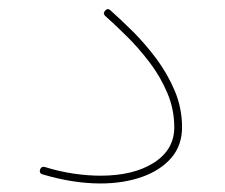

<svg xmlns="http://www.w3.org/2000/svg" viewBox="-20 -406 506 432"><path d="M70.3 -24.9Q73.2 -32.2 80.6 -30.3Q113.8 -20 145.5 -15.4Q177.2 -10.7 206.1 -10.7Q280.8 -10.7 326.4 -40Q372.1 -69.3 372.1 -119.6Q372.1 -160.2 356.4 -197Q340.8 -233.9 316.4 -265.9Q292 -297.9 265.4 -324.2Q238.8 -350.6 216.8 -370.1Q210.9 -375.5 216.3 -381.8Q222.2 -388.7 228.5 -382.8Q251.5 -362.3 279.1 -335Q306.6 -307.6 331.8 -273.9Q356.9 -240.2 373.3 -201.4Q389.6 -162.6 389.6 -119.6Q389.6 -78.6 365.2 -50.5Q340.8 -22.5 299.1 -7.8Q257.3 6.8 206.1 6.8Q144.5 6.8 75.7 -13.7Q67.4 -16.1 70.3 -24.9Z"/></svg>

Font: Mikhak-DS2-FD Thin
Style: Regular
Weight: 100
Designer: Amin Abedi
Version: Version 3.2